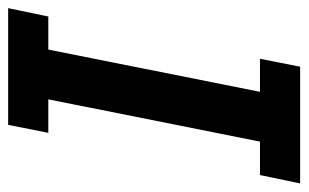

<svg xmlns="http://www.w3.org/2000/svg" viewBox="-162 -578 738 459"><g transform="rotate(-90 206.5 -349.0)"><path d="M-3 0 17 -96H97L198 -602H118L137 -698H416L396 -602H317L216 -96H295L276 0Z"/></g></svg>

Font: IBM Plex Sans Cond SmBld
Style: Italic
Weight: 600
Width: 3
Italic angle: -11°
Designer: Mike Abbink, Paul van der Laan, Pieter van Rosmalen
Foundry: Bold Monday
Version: Version 1.3